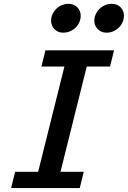

<svg xmlns="http://www.w3.org/2000/svg" viewBox="-20 -958 651 978"><path d="M561 -701.7 540.5 -619.1H421.9L288.1 -83H406.7L386.2 0H36.6L57.1 -83H174.3L308.1 -619.1H190.9L211.4 -701.7ZM522.5 -791.5Q495.6 -791.5 478 -809.3Q460.4 -827.1 460.4 -853Q460.4 -874.5 472.2 -894.3Q483.9 -914.1 504.2 -926.3Q524.4 -938.5 549.3 -938.5Q576.7 -938.5 594 -921.1Q611.3 -903.8 611.3 -877.9Q611.3 -855.5 599.4 -835.4Q587.4 -815.4 566.9 -803.5Q546.4 -791.5 522.5 -791.5ZM302.2 -791.5Q275.4 -791.5 257.8 -809.1Q240.2 -826.7 240.2 -853Q240.2 -874.5 252 -894.3Q263.7 -914.1 283.9 -926.3Q304.2 -938.5 329.1 -938.5Q356 -938.5 373.5 -921.1Q391.1 -903.8 391.1 -877.9Q391.1 -855.5 379.2 -835.4Q367.2 -815.4 346.7 -803.5Q326.2 -791.5 302.2 -791.5Z"/></svg>

Font: Lesson One Medium
Style: Italic
Weight: 500
Italic angle: -14°
Designer: But Ko, Victor Gaultney, Annie Olsen, Julie Remington, Don Collingsworth, Eric Hays, Becca Hirsbrunner
Version: Version 1.100